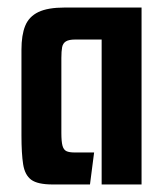

<svg xmlns="http://www.w3.org/2000/svg" viewBox="-20 -490 436 510"><path d="M120 0Q80 0 63 -12.5Q46 -25 41.5 -53.5Q37 -82 37 -130V-358Q37 -397 47 -421.5Q57 -446 82 -458Q107 -470 152 -470H356V0H250V-385H180Q163 -385 155 -380Q147 -375 145 -364.5Q143 -354 143 -336V-137Q143 -114 146 -103Q149 -92 156.5 -88.5Q164 -85 178 -85H230L219 0Z"/></svg>

Font: Smooch Sans
Style: Bold
Weight: 700
Designer: Robert E. Leuschke
Foundry: Robert E. Leuschke
Version: Version 1.010